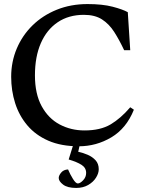

<svg xmlns="http://www.w3.org/2000/svg" viewBox="-20 -705 704 945"><path d="M368 15Q281 15 218 -12.5Q155 -40 114.5 -88Q74 -136 54.5 -197.5Q35 -259 35 -327Q35 -401 62.5 -466Q90 -531 140 -580Q190 -629 259 -657Q328 -685 411 -685Q484 -685 534 -672Q584 -659 609 -645L621 -458H591Q567 -509 542 -548Q517 -587 482 -609.5Q447 -632 393 -632Q318 -632 264 -595.5Q210 -559 181 -492.5Q152 -426 152 -334Q152 -243 185 -182.5Q218 -122 273.5 -92.5Q329 -63 396 -63Q474 -63 524 -92.5Q574 -122 621 -177L639 -165Q602 -73 528 -29Q454 15 368 15ZM355 220Q312 220 290.5 203.5Q269 187 269 171Q269 159 281 144.5Q293 130 315 129Q325 153 339 175.5Q353 198 363 198Q374 198 389 182.5Q404 167 404 146Q404 121 381.5 106.5Q359 92 318 80L341 6H373L365 42Q389 47 412 57Q435 67 450.5 84Q466 101 466 128Q466 148 452.5 169.5Q439 191 414 205.5Q389 220 355 220Z"/></svg>

Font: Gulzar
Style: Regular
Weight: 400
Designer: Borna Izadpanah, Alice Savoie, Simon Cozens, Fiona Ross
Version: Version 1.000;[7b34f74]; ttfautohint (v1.8.4)